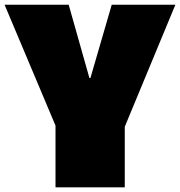

<svg xmlns="http://www.w3.org/2000/svg" viewBox="-21 -799 769 819"><path d="M360.4 -466.3H364.7L455.6 -778.8H727.1L511.2 -258.3V0H215.8V-263.2L-1.5 -778.8H272Z"/></svg>

Font: Coda ExtraBold
Style: Regular
Weight: 800
Version: Version 2.001; ttfautohint (v0.8) -r 50 -G 200 -x